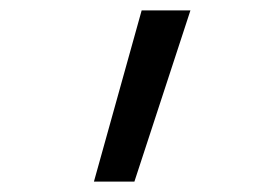

<svg xmlns="http://www.w3.org/2000/svg" viewBox="-20 -792 540 370"><path d="M161 -442 253 -772H347L239 -442Z"/></svg>

Font: Iosevka www.saffi
Style: Regular
Weight: 400
Monospace: yes
Designer: Belleve Invis
Foundry: Belleve Invis
Version: Version 22.0.2; ttfautohint (v1.8.3)